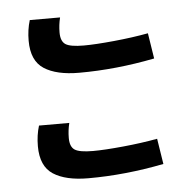

<svg xmlns="http://www.w3.org/2000/svg" viewBox="-40 -554 520 524"><g transform="rotate(-5 220.0 -292.0)"><path d="M52 -458Q52 -488 60 -514H143Q138 -494 138 -473Q138 -449 151 -440.5Q164 -432 201 -432Q232 -432 283.5 -437Q335 -442 378 -450L389 -380Q283 -359 182 -359Q120 -359 86 -381Q52 -403 52 -458ZM52 -169Q52 -199 60 -225H143Q138 -205 138 -184Q138 -160 151 -151.5Q164 -143 201 -143Q232 -143 283.5 -148Q335 -153 378 -161L389 -91Q283 -70 182 -70Q120 -70 86 -92Q52 -114 52 -169Z"/></g></svg>

Font: Fira GO
Style: Regular
Weight: 400
Designer: Carrois Corporate
Foundry: Carrois Corporate GbR
Version: Version 0.300